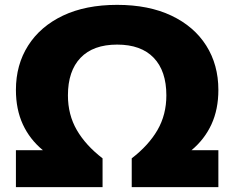

<svg xmlns="http://www.w3.org/2000/svg" viewBox="-20 -770 964 790"><path d="M45.5 0V-152H156.5Q102.5 -196.5 74 -258.2Q45.5 -320 45.5 -400Q45.5 -503.5 95.8 -582.5Q146 -661.5 239.2 -705.8Q332.5 -750 462 -750Q591.5 -750 685 -705.8Q778.5 -661.5 828.5 -582.5Q878.5 -503.5 878.5 -400Q878.5 -320 850 -258.2Q821.5 -196.5 768 -152H878.5V0H522V-118.5Q591.5 -172 628 -235Q664.5 -298 664.5 -377.5Q664.5 -478 612.5 -532.2Q560.5 -586.5 462 -586.5Q363.5 -586.5 311.5 -532.2Q259.5 -478 259.5 -377.5Q259.5 -298 296 -235Q332.5 -172 402 -118.5V0Z"/></svg>

Font: Encode Sans Exp XBd
Style: Regular
Weight: 800
Width: 7
Designer: Multiple Designers
Foundry: Impallari Type
Version: Version 3.002; ttfautohint (v1.8.3) -l 8 -r 50 -G 200 -x 14 